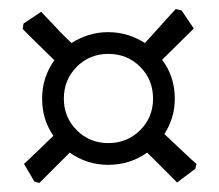

<svg xmlns="http://www.w3.org/2000/svg" viewBox="-20 -577 484 424"><path d="M73 -359Q73 -406 100 -444Q86 -458 73.5 -470Q61 -482 51 -492L30 -513L32 -525L71 -551Q80 -541 91 -530Q100 -520 112 -507.5Q124 -495 138 -482Q155 -493 175.5 -499.5Q196 -506 219 -506Q242 -506 262.5 -499.5Q283 -493 300 -482Q313 -496 325 -509.5Q337 -523 347 -534Q358 -546 368 -557L381 -554L408 -514L338 -445Q366 -408 366 -359Q366 -337 360 -317.5Q354 -298 343 -281Q357 -268 369.5 -256Q382 -244 392 -235Q403 -224 414 -215L411 -204L371 -174L305 -240Q267 -213 219 -213Q172 -213 134 -240L87 -193L67 -173L56 -176L33 -215Q42 -223 53 -234Q62 -242 73.5 -253.5Q85 -265 98 -277Q73 -313 73 -359ZM121 -359Q121 -318 149.5 -289.5Q178 -261 219 -261Q261 -261 289.5 -289.5Q318 -318 318 -359Q318 -401 289.5 -429.5Q261 -458 219 -458Q178 -458 149.5 -429.5Q121 -401 121 -359Z"/></svg>

Font: Alegreya
Style: Regular
Weight: 400
Designer: Juan Pablo del Peral
Foundry: Juan Pablo del Peral
Version: Version 1.003